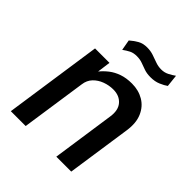

<svg xmlns="http://www.w3.org/2000/svg" viewBox="-195 -830 955 955"><g transform="rotate(45 282.0 -353.0)"><path d="M36.5 0 112 -517H213.5L204 -446.5Q221 -467.5 243.5 -485Q266 -502.5 296.2 -513Q326.5 -523.5 365.5 -523.5Q412.5 -523.5 448.5 -502.2Q484.5 -481 502.2 -440.2Q520 -399.5 511.5 -341L461.5 0H356.5L404.5 -330Q412.5 -381.5 388.2 -409.2Q364 -437 321 -437Q291 -437 262.8 -426.5Q234.5 -416 215 -395.5Q195.5 -375 191.5 -344L141 0ZM212.5 -607.5 202.5 -663.5Q222 -680.5 242.5 -692.2Q263 -704 292 -704Q316.5 -704 337 -697Q357.5 -690 377.2 -682.8Q397 -675.5 418.5 -675.5Q440.5 -675.5 458.8 -684.8Q477 -694 493 -705.5L500 -641Q485.5 -630.5 462.2 -620.5Q439 -610.5 408.5 -610.5Q382.5 -610.5 363.8 -617Q345 -623.5 327 -630.2Q309 -637 286.5 -637Q263 -637 246.8 -628.8Q230.5 -620.5 212.5 -607.5Z"/></g></svg>

Font: Public Sans Thin Medium
Style: Italic
Weight: 500
Italic angle: -8°
Version: Version 2.001